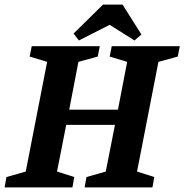

<svg xmlns="http://www.w3.org/2000/svg" viewBox="-36 -815 802 835"><path d="M-16 0 -8 -45 76 -69 169 -546 93 -569 102 -614H398L389 -569L305 -546L265 -338H477L517 -546L441 -569L450 -614H746L737 -569L653 -546L560 -69L635 -45L627 0H332L340 -45L424 -69L464 -272H252L212 -69L287 -45L279 0ZM307 -639 284 -669 412 -795H497L579 -665L549 -639L441 -707Z"/></svg>

Font: Manuale
Style: Italic
Weight: 400
Italic angle: -11°
Designer: Eduardo Tunni / Pablo Cosgaya
Foundry: Eduardo Tunni / Pablo Cosgaya
Version: Version 1.002